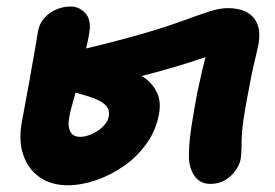

<svg xmlns="http://www.w3.org/2000/svg" viewBox="-20 -545 833 582"><path d="M185.6 16.6Q134.8 16.6 99.5 -8.3Q64.2 -33.2 49.9 -77.5Q35.6 -121.8 47 -179.4Q58.4 -240.4 68.9 -298.6Q79.4 -356.8 86.5 -398.2Q93.6 -439.6 95 -449Q98.6 -471.6 112.9 -488.7Q127.2 -505.8 148.8 -515.5Q170.4 -525.2 194.2 -525.2Q219.6 -525.2 238.2 -505.6Q256.8 -486 251 -447.8Q246.6 -417.4 234.6 -373.6Q222.6 -329.8 214.2 -285.8Q212.8 -277.4 207.9 -259.8Q203 -242.2 197.7 -223.5Q192.4 -204.8 190.2 -190.8Q184.6 -164 192.6 -147.1Q200.6 -130.2 222.6 -130.2Q235.4 -130.2 250 -135.3Q264.6 -140.4 277.6 -149.4Q290.6 -158.4 299.5 -169.9Q308.4 -181.4 310 -194Q312.4 -212.4 301.7 -224.3Q291 -236.2 271.6 -244Q259.6 -249.4 239.7 -255.4Q219.8 -261.4 199.2 -266.9Q178.6 -272.4 163.2 -274.4L188.4 -385.2Q224.4 -394.2 267.3 -404.5Q310.2 -414.8 356.2 -427.2Q402.2 -439.6 445.8 -452.6Q495.2 -467.6 537.3 -483.2Q579.4 -498.8 612.8 -509.6Q646.2 -520.4 669.4 -520.4Q724.4 -520.4 748.8 -491.3Q773.2 -462.2 763.2 -409.6Q758.6 -387.2 752 -360.1Q745.4 -333 739.2 -301Q734.2 -275 728.2 -242.7Q722.2 -210.4 717.6 -178.9Q713 -147.4 712.6 -123.4Q712.4 -109.6 711.9 -91.3Q711.4 -73 709.4 -62Q705.2 -42.8 692.3 -25.7Q679.4 -8.6 660.6 1.9Q641.8 12.4 618 12.4Q585.8 12.4 569.3 -12.2Q552.8 -36.8 552.6 -70.2Q552.4 -111.2 560.7 -164.3Q569 -217.4 578.2 -265Q583.2 -287 588 -309.5Q592.8 -332 598 -352Q603.2 -372 607 -388Q610.8 -404 612.8 -413L642.4 -387.6Q626.2 -379.8 590.8 -367.7Q555.4 -355.6 508 -341.5Q460.6 -327.4 406.8 -313.9Q353 -300.4 300.3 -289.5Q247.6 -278.6 202.2 -272.2L222.8 -348Q233 -349.8 248.4 -350.9Q263.8 -352 285.8 -352Q297.8 -352 321.1 -348Q344.4 -344 371 -334.2Q397.6 -324.4 420.5 -307.4Q443.4 -290.4 456 -264.1Q468.6 -237.8 462.2 -200.8Q453.4 -151.2 425.2 -111.1Q397 -71 356.6 -42.6Q316.2 -14.2 271.2 1.2Q226.2 16.6 185.6 16.6Z"/></svg>

Font: Shantell Sans Light
Style: Italic
Weight: 300
Italic angle: -11°
Designer: Stephen Nixon, Anya Danilova, Shantell Martin
Foundry: Arrow Type
Version: Version 1.008;[ac192a2d6]